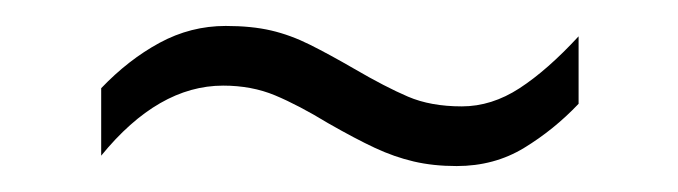

<svg xmlns="http://www.w3.org/2000/svg" viewBox="-20 -394 523 148"><path d="M58 -326Q79 -348 103 -361Q127 -374 154 -374Q174 -374 189 -370.5Q204 -367 219 -359.5Q234 -352 253 -341Q277 -327 294.5 -319.5Q312 -312 336 -312Q359 -312 380.5 -326Q402 -340 426 -366V-314Q407 -294 384 -280Q361 -266 332 -266Q314 -266 299 -269.5Q284 -273 269 -280Q254 -287 233 -299Q210 -313 192 -320.5Q174 -328 152 -328Q127 -328 103.5 -314.5Q80 -301 58 -274Z"/></svg>

Font: Noto Sans Bengali Condensed Light
Style: Regular
Weight: 300
Width: 3
Designer: Jelle Bosma - Monotype Design Team
Foundry: Monotype Imaging Inc.
Version: Version 2.003